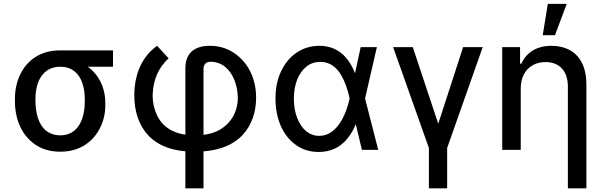

<svg xmlns="http://www.w3.org/2000/svg" viewBox="-20 -796 3208 1020"><path d="M59.3 -258.5C59.3 -157.3 98.4 -72.8 170.8 -25.6C206.7 -1.8 250.4 9.9 301.1 9.9C402 9.9 474.1 -41.2 511.7 -116.8C530.5 -154.5 539.8 -195 539.4 -238.6V-248.6C539.8 -318.2 514.6 -377.5 471.9 -420.1C450.3 -441.1 425.4 -457.4 397.4 -468.4C363.3 -481.5 343.8 -501.1 327.1 -515.3C318.5 -522.4 309.3 -526.6 299.7 -528.4C198.5 -528.4 126.1 -479.8 88.1 -401.6C68.9 -362.6 59.3 -318.5 59.3 -269.9ZM168.3 -269.9C168.3 -367.9 210.9 -441.4 299.7 -441.4C361.9 -441.4 399.5 -407 417.3 -355.1C426.1 -329.2 430.4 -300.8 430.4 -269.9V-258.5C430.4 -154.1 388.8 -77.1 301.1 -77.1C238.3 -77.1 199.9 -112.9 181.8 -168.3C172.9 -195.7 168.3 -225.9 168.3 -258.5ZM299.7 -528.4V-441.4H580.3V-528.4Z M1061.1 204.5V-430C1061.1 -451.3 1073.2 -468 1097.7 -468C1157.3 -468 1200.6 -430.8 1224.4 -372.9C1236.2 -343.8 1242.5 -311.8 1243.6 -277.3C1243.6 -208.8 1212.7 -143.8 1145.6 -105.8C1111.9 -86.6 1068.2 -77.1 1014.2 -77.1C906.6 -77.1 842.7 -120.7 813.2 -185.7C798.3 -218 790.8 -252.8 790.8 -289.8C793.7 -374.6 821.7 -436.1 875.7 -486.2L814.6 -552.6C737.2 -498.2 693.5 -405.2 693.5 -289.8C693.5 -209.2 714.8 -134.9 765.3 -79.5C815.7 -23.8 896 9.9 1014.2 9.9C1133.9 9.9 1215.9 -23.1 1267 -77.1C1318.2 -131 1340.6 -202.1 1340.6 -277.3C1340.6 -383.5 1294 -469.5 1219.8 -517C1182.5 -540.8 1141.3 -552.6 1095.5 -552.6C1012.8 -552.6 964.8 -514.6 964.8 -432.5V204.5Z M1671.5 11.4C1738.3 11.7 1788.7 -14.6 1824.6 -58.9C1842.7 -81 1857.6 -106.2 1869.3 -134.9H1900.9L1919 -271.3L1982.2 -545.5H1896L1837 -271.3C1820 -192.5 1772.4 -74.2 1676.1 -74.2C1622.2 -74.2 1580.6 -111.2 1558.2 -170.8C1546.9 -200.6 1541.2 -234.4 1541.2 -272C1541.2 -348.4 1566.1 -409.4 1608.3 -442.5C1629.3 -459.2 1653.8 -467.3 1681.8 -467.3C1733 -467.3 1768.5 -437.9 1792.3 -397C1816.1 -356.2 1829.9 -309.3 1837 -274.1L1902.7 0H1989.3L1919 -274.1L1900.9 -408H1865.4C1831.7 -493.6 1773.4 -552.6 1676.5 -552.6C1586.6 -552.6 1513.8 -502.1 1473.7 -418.3C1453.5 -376.1 1443.5 -327.8 1443.5 -272.7C1443.5 -162.3 1483.7 -74.2 1552.2 -25.9C1586.3 -1.4 1626.1 11 1671.5 11.4Z M2258.5 -9.9V204.5H2355.5V-9.9L2544.4 -545.5H2440.3L2308.2 -138.8L2172.9 -545.5H2068.5Z M2746.4 -325.3C2746.4 -385.3 2771 -427.9 2810.7 -449.9C2830.3 -460.9 2852.6 -466.3 2877.8 -466.3C2952.8 -466.3 2996.8 -417.6 2996.8 -336.6V204.5H3095.2V-346.9C3095.2 -437.9 3062.9 -498.6 3007.5 -529.5C2979.4 -544.7 2947.1 -552.6 2909.8 -552.6C2827.8 -552.6 2775.2 -514.9 2749.6 -457.7H2742.9V-545.5H2648.1V0H2746.4ZM2928.3 -609 2990.8 -775.6H2890.3L2863.3 -609Z"/></svg>

Font: Inter 465
Style: Regular
Weight: 400
Designer: Rasmus Andersson
Foundry: rsms
Version: Version 3.019;Glyphs 3.1.2 (3151)